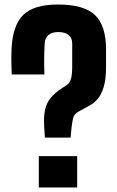

<svg xmlns="http://www.w3.org/2000/svg" viewBox="-20 -831 520 851"><path d="M179 -221 176 -265Q173 -310 179 -341.2Q185 -372.5 204 -396.2Q223 -420 259 -443L276 -454Q286.5 -461 291.8 -473.8Q297 -486.5 298.5 -502.8Q300 -519 300 -536V-639Q300 -663 284 -676Q268 -689 238 -689Q210.5 -689 195 -676Q179.5 -663 178 -639Q176 -601 175.8 -566.8Q175.5 -532.5 177 -501H32Q31.5 -515 31 -532.2Q30.5 -549.5 30.2 -569.2Q30 -589 31 -611Q35.5 -718.5 83 -764.8Q130.5 -811 237 -811Q351 -811 400.5 -764.8Q450 -718.5 450 -611Q450 -598.5 450 -586.8Q450 -575 450 -562.8Q450 -550.5 450 -536Q450 -480 439.8 -446.2Q429.5 -412.5 414 -394Q398.5 -375.5 382 -366.2Q365.5 -357 353 -350L329 -337Q308 -326 303.8 -306Q299.5 -286 297 -265L293 -221ZM152 0V-139H322V0Z"/></svg>

Font: Big Shoulders Display Thin Black
Style: Regular
Weight: 900
Version: Version 2.002